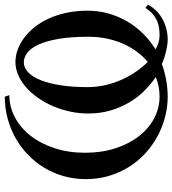

<svg xmlns="http://www.w3.org/2000/svg" viewBox="22 -740 733 817"><g transform="rotate(-90 388.5 -331.5)"><path d="M426.3 -326.2Q426.3 -285.2 435.3 -247.3Q444.3 -209.5 459.5 -176.8Q474.6 -144 493.9 -116.7Q513.2 -89.4 533.7 -69.3Q555.7 -87.9 575 -113Q594.2 -138.2 608.9 -169.9Q623.5 -201.7 632.1 -239.7Q640.6 -277.8 640.6 -322.3Q640.6 -397.9 631.3 -450.4Q622.1 -502.9 606.7 -535.4Q591.3 -567.9 571.8 -582.3Q552.2 -596.7 531.7 -596.7Q508.8 -596.7 489.3 -578.1Q469.7 -559.6 455.8 -524.7Q441.9 -489.7 434.1 -439.5Q426.3 -389.2 426.3 -326.2ZM777.3 -68.4Q769 -52.2 755.1 -37.1Q741.2 -22 722.2 -10.3Q703.1 1.5 679.2 8.5Q655.3 15.6 627.9 15.6Q618.7 15.6 606.2 13.9Q593.8 12.2 580.1 9Q566.4 5.9 552 1.2Q537.6 -3.4 524.4 -9.3Q509.3 -3.4 492.2 1.2Q475.1 5.9 457 9Q439 12.2 420.9 13.9Q402.8 15.6 386.2 15.6Q341.8 15.6 298.3 4.2Q254.9 -7.3 215.8 -28.6Q176.8 -49.8 143.6 -80.6Q110.4 -111.3 86.2 -150.1Q62 -189 48.3 -235.1Q34.7 -281.2 34.7 -333Q34.7 -382.3 47.6 -427.2Q60.5 -472.2 83.7 -510.5Q106.9 -548.8 139.4 -579.8Q171.9 -610.8 210.9 -632.6Q250 -654.3 294.4 -666Q338.9 -677.7 385.7 -677.7L392.1 -658.2Q342.3 -658.2 297.6 -634.5Q252.9 -610.8 219.5 -568.1Q186 -525.4 166.5 -466.1Q147 -406.7 147 -335.9Q147 -265.6 165.8 -207.5Q184.6 -149.4 217 -107.4Q249.5 -65.4 293.2 -42.2Q336.9 -19 386.2 -19Q430.2 -19 469.2 -35.2Q439.5 -55.2 411.4 -83Q383.3 -110.8 361.8 -147Q340.3 -183.1 327.1 -227.1Q314 -271 314 -323.2Q314 -360.4 321.8 -397.7Q329.6 -435.1 344 -469.5Q358.4 -503.9 378.7 -533.4Q398.9 -563 423.3 -585Q447.8 -606.9 475.6 -619.6Q503.4 -632.3 533.7 -632.3Q558.6 -632.3 584.2 -623.3Q609.9 -614.3 634 -596.7Q658.2 -579.1 679.7 -553Q701.2 -526.9 717 -492.9Q732.9 -459 742.2 -416.7Q751.5 -374.5 751.5 -325.2Q751.5 -278.8 739.5 -236.3Q727.5 -193.8 705.8 -156.7Q684.1 -119.6 653.8 -89.1Q623.5 -58.6 586.9 -36.1Q616.7 -19 646 -19Q659.7 -19 674.8 -20.8Q689.9 -22.5 705.3 -28.6Q720.7 -34.7 735.4 -46.6Q750 -58.6 763.2 -79.1Z"/></g></svg>

Font: Doulos SIL Compact
Style: Regular
Weight: 400
Designer: Walt Agee, Victor Gaultney, Peter Martin, Debbi Hosken
Foundry: SIL International
Version: Version 4.110; 2011; Maintenance release ; LnSpcTght